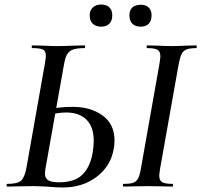

<svg xmlns="http://www.w3.org/2000/svg" viewBox="-20 -826 891 850"><path d="M198 1Q184 0 166 -1Q148 -2 127 -2L59 -1Q42 0 13 0Q9 0 9 -6Q9 -12 13 -12Q57 -12 73 -26Q89 -40 97 -83L179 -546Q183 -572 183 -579Q183 -600 170.5 -606.5Q158 -613 124 -613Q120 -613 120 -619Q120 -625 124 -625L169 -624Q207 -622 230 -622Q262 -622 308 -624L354 -625Q357 -625 357 -619Q357 -613 354 -613Q321 -613 303 -606.5Q285 -600 276.5 -584.5Q268 -569 263 -539L181 -78Q179 -64 179 -58Q179 -38 192.5 -28.5Q206 -19 242 -19Q310 -19 344.5 -52.5Q379 -86 390 -149Q395 -181 395 -202Q395 -264 363 -296Q331 -328 273 -328Q239 -328 189 -316L186 -339Q236 -353 301 -353Q382 -353 434.5 -314.5Q487 -276 487 -204Q487 -183 483 -164Q469 -89 407 -42.5Q345 4 258 4Q231 4 198 1ZM527 -12Q556 -12 570 -17Q584 -22 591.5 -36.5Q599 -51 604 -81L686 -544Q690 -570 690 -576Q690 -598 677.5 -605.5Q665 -613 632 -613Q629 -613 629 -619Q629 -625 632 -625L676 -624Q716 -622 739 -622Q766 -622 806 -624L849 -625Q851 -625 851 -619Q851 -613 849 -613Q820 -613 805.5 -607Q791 -601 784 -587Q777 -573 771 -542L689 -81Q685 -55 685 -49Q685 -27 698 -19.5Q711 -12 744 -12Q746 -12 746 -6Q746 0 744 0Q715 0 699 -1L635 -2L572 -1Q555 0 527 0Q524 0 524 -6Q524 -12 527 -12ZM377 -758Q377 -780 391 -793Q405 -806 428 -806Q451 -806 464 -793.5Q477 -781 477 -758Q477 -734 464 -721Q451 -708 428 -708Q404 -708 390.5 -721Q377 -734 377 -758ZM553 -758Q553 -781 566 -793Q579 -805 603 -805Q626 -805 638.5 -792.5Q651 -780 651 -758Q651 -734 638.5 -721Q626 -708 603 -708Q579 -708 566 -721Q553 -734 553 -758Z"/></svg>

Font: Cormorant Garamond SemiBold
Style: Italic
Weight: 600
Italic angle: -10°
Designer: Christian Thalmann (Catharsis Fonts)
Foundry: Catharsis Fonts
Version: Version 4.000